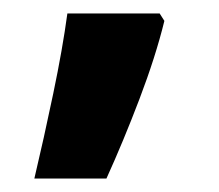

<svg xmlns="http://www.w3.org/2000/svg" viewBox="-20 -136 325 285"><path d="M224 -105Q211 -52 187 11Q163 74 138 129H31Q45 70 59 3Q73 -64 80 -116H217Z"/></svg>

Font: Noto Sans Kawi
Style: Bold
Weight: 700
Designer: Fadhl Haqq
Version: Version 1.000